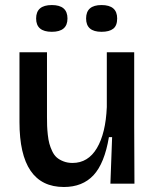

<svg xmlns="http://www.w3.org/2000/svg" viewBox="-20 -727 615 760"><path d="M381.8 -601.1Q320.8 -601.1 320.8 -653.8Q320.8 -707 381.8 -707Q443.8 -707 443.8 -653.8Q443.8 -625.5 428.2 -613.3Q412.6 -601.1 381.8 -601.1ZM123 -653.8Q123 -707 185.1 -707Q247.1 -707 247.1 -653.8Q247.1 -601.1 185.1 -601.1Q123 -601.1 123 -653.8ZM232.9 13.2Q57.1 13.2 57.1 -244.1V-520H166V-264.2Q166 -243.2 166.5 -228.8Q167 -214.4 169.2 -193.8Q171.4 -173.3 175.3 -158.9Q179.2 -144.5 186.5 -128.9Q193.8 -113.3 204.3 -104Q214.8 -94.7 231 -88.4Q247.1 -82 267.1 -82Q328.6 -82 363.5 -140.6Q398.4 -199.2 402.8 -303.2V-520H511.2V-230L512.2 0H417L423.8 -184.1H411.1Q393.6 -80.1 350.1 -33.4Q306.6 13.2 232.9 13.2Z"/></svg>

Font: Bricolage Grotesque Medium
Style: Regular
Weight: 500
Designer: Mathieu Triay
Foundry: Atelier Triay
Version: Version 1.000;gftools[0.9.30]